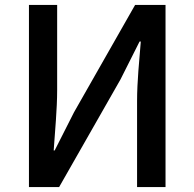

<svg xmlns="http://www.w3.org/2000/svg" viewBox="-20 -756 785 776"><path d="M97 0H219L467 -435L544 -588H549C543 -512 534 -427 534 -347V0H649V-736H526L279 -302L201 -148H197C202 -224 211 -313 211 -393V-736H97Z"/></svg>

Font: Source Han Sans KR Medium
Style: Regular
Weight: 500
Designer: Ryoko NISHIZUKA (kana & ideographs); Paul D. Hunt (Latin, Greek & Cyrillic); Wenlong ZHANG (bopomofo); Sandoll Communica
Foundry: Adobe Systems Incorporated
Version: Version 1.001;PS 1.001;hotconv 1.0.78;makeotf.lib2.5.61930